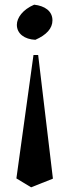

<svg xmlns="http://www.w3.org/2000/svg" viewBox="-20 -767 296 820"><path d="M143 -532H123L50 -5L113 33L206 -4ZM126 -747C77 -726 52 -691 52 -661C52 -623 85 -599 131 -597C179 -618 204 -646 204 -680C204 -720 171 -742 126 -747Z"/></svg>

Font: Mazius Display
Style: Bold
Weight: 700
Designer: Alberto Casagrande & Collletttivo
Foundry: Collletttivo
Version: Version 2.000;Glyphs 3.2 (3221)